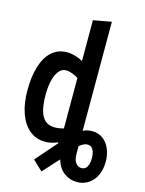

<svg xmlns="http://www.w3.org/2000/svg" viewBox="-139 -860 853 1127"><g transform="rotate(15 287.5 -296.0)"><path d="M443 185Q397 185 362.5 159Q328 133 313 82L225 179L165 122L277 -6Q277 -8 277 -9.5Q277 -11 277 -12Q258 -4 238.5 0.5Q219 5 201 5Q144 5 104 -28.5Q64 -62 43 -122Q22 -182 22 -260Q22 -344 41 -406Q60 -468 98 -502Q136 -536 191 -536Q215 -536 240.5 -528.5Q266 -521 287 -509V-757L397 -777V-114Q410 -121 423.5 -124Q437 -127 451 -127Q492 -127 519.5 -105.5Q547 -84 561 -49Q575 -14 575 25Q575 73 558 109Q541 145 510.5 165Q480 185 443 185ZM446 99Q469 99 480 79Q491 59 491 26Q491 -4 480 -24Q469 -44 446 -44Q433 -44 422 -38Q411 -32 397 -22V25Q397 63 411.5 81Q426 99 446 99ZM234 -91Q249 -91 262 -93.5Q275 -96 287 -99V-406Q270 -417 249.5 -424.5Q229 -432 211 -432Q185 -432 167 -408.5Q149 -385 140.5 -346.5Q132 -308 132 -264Q132 -211 141 -172.5Q150 -134 172 -112.5Q194 -91 234 -91Z"/></g></svg>

Font: Ubuntu Sans Mono SemiBold
Style: Regular
Weight: 600
Monospace: yes
Designer: Dalton Maag Ltd
Foundry: Dalton Maag Ltd
Version: Version 1.006